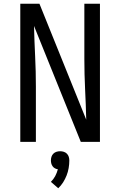

<svg xmlns="http://www.w3.org/2000/svg" viewBox="-20 -755 640 1022"><path d="M88 0V-735H190L439 -118Q437 -198 433 -279Q429 -360 429 -441V-735H512V0H410L161 -617Q163 -537 167 -456Q171 -375 171 -294V0ZM290 247 251 213Q265 199 274 182Q283 165 288 146Q280 145 272.5 141Q265 137 260 130Q255 123 253 115Q251 107 251 99Q251 89 254 79.5Q257 70 264 63Q271 56 280.5 53Q290 50 300 50Q310 50 319.5 53Q329 56 336 63Q343 70 346 79.5Q349 89 349 99Q349 119 345.5 139.5Q342 160 334.5 179Q327 198 316 215.5Q305 233 290 247Z"/></svg>

Font: Iosevka Extended
Style: Regular
Weight: 400
Width: 7
Monospace: yes
Designer: Belleve Invis
Foundry: Belleve Invis
Version: Version 32.5.0; ttfautohint (v1.8.4)